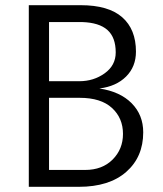

<svg xmlns="http://www.w3.org/2000/svg" viewBox="-20 -720 627 740"><path d="M91 0V-700H291Q398 -700 451 -653.5Q504 -607 504 -521Q504 -463 466 -425Q428 -387 363 -379Q443 -367 487.5 -322Q532 -277 532 -210Q532 -115 466.5 -57.5Q401 0 284 0ZM169 -65H308Q374 -65 414 -105Q454 -145 454 -204Q454 -265 411.5 -304Q369 -343 287 -343H169ZM296 -635H169V-407H286Q341 -407 383.5 -437.5Q426 -468 426 -518Q426 -576 394 -604.5Q362 -633 296 -635Z"/></svg>

Font: Gudea
Style: Regular
Weight: 400
Designer: Agustina Mingote
Foundry: Agustina Mingote
Version: Version 1.002